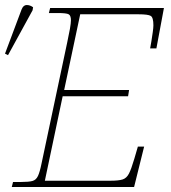

<svg xmlns="http://www.w3.org/2000/svg" viewBox="-60 -746 684 766"><path d="M-13 0 -8 -20H25Q55 -20 69.5 -24Q84 -28 91.5 -44Q99 -60 106 -95L208 -576Q215 -608 219 -631Q223 -654 223 -665Q223 -684 214 -689Q205 -694 170 -694H135L140 -714H594L564 -553H539Q541 -563 544 -581.5Q547 -600 549.5 -618Q552 -636 552 -645Q552 -676 541.5 -682.5Q531 -689 492 -689H260L196 -387H455L451 -362H190L119 -25H381Q413 -25 429 -30Q445 -35 454.5 -53.5Q464 -72 476 -113L490 -161H515L475 0ZM-28 -526 -40 -532 26 -708Q33 -726 46.5 -726Q60 -726 72 -717L70 -705Z"/></svg>

Font: Noto Serif Thin
Style: Italic
Weight: 100
Italic angle: -12°
Designer: Monotype Design Team
Foundry: Monotype Imaging Inc.
Version: Version 2.014; ttfautohint (v1.8.4.7-5d5b)